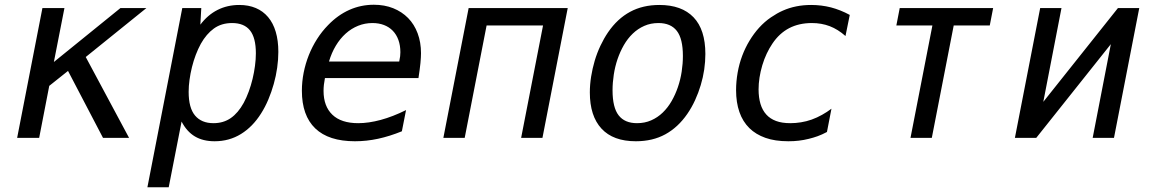

<svg xmlns="http://www.w3.org/2000/svg" viewBox="-20 -581 4856 809"><path d="M158.7 -546.9H251.5L207 -319.8L487.3 -546.9H596.7L341.3 -340.8L523.9 0H414.1L266.6 -282.2L187.5 -219.2L145 0H52.2Z M748 -546.9H828.1L824.2 -477.1Q855 -518.1 896.5 -539.1Q938 -560.1 988.3 -560.1Q1027.3 -560.1 1057.9 -547.1Q1088.4 -534.2 1109.6 -509Q1130.9 -483.9 1141.8 -447Q1152.8 -410.2 1152.8 -362.3Q1152.8 -330.1 1147.9 -295.7Q1143.1 -261.2 1133.5 -227.3Q1124 -193.4 1110.6 -161.6Q1097.2 -129.9 1080.1 -103Q1044.9 -46.9 995.4 -16.4Q945.8 14.2 884.3 14.2Q835.4 14.2 801.3 -6.1Q767.1 -26.4 745.1 -68.8L690.9 208H601.1ZM879.4 -62Q921.4 -62 952.4 -83.5Q983.4 -105 1006.8 -147.5Q1018.6 -169.4 1028.1 -195.3Q1037.6 -221.2 1044.2 -248.5Q1050.8 -275.9 1054.4 -303.5Q1058.1 -331.1 1058.1 -356.4Q1058.1 -421.9 1033.4 -452.9Q1008.8 -483.9 958 -483.9Q913.1 -483.9 881.3 -460.9Q849.6 -438 826.2 -396.5Q814.5 -375 804.9 -349.9Q795.4 -324.7 788.8 -298.1Q782.2 -271.5 778.6 -244.9Q774.9 -218.3 774.9 -193.8Q774.9 -126 802 -94Q829.1 -62 879.4 -62Z M1475.6 14.2Q1364.7 14.2 1308.3 -40Q1252 -94.2 1252 -198.7Q1252 -236.8 1259.5 -274.9Q1267.1 -313 1281.2 -348.6Q1295.4 -384.3 1315.9 -416.5Q1336.4 -448.7 1362.3 -475.1Q1403.3 -517.6 1451.9 -539.3Q1500.5 -561 1555.2 -561Q1600.1 -561 1636.7 -546.4Q1673.3 -531.7 1699.5 -505.1Q1725.6 -478.5 1739.7 -440.7Q1753.9 -402.8 1753.9 -356.9Q1753.9 -339.4 1751.5 -314.7Q1749 -290 1743.2 -252H1349.1Q1346.2 -236.3 1344.7 -223.6Q1343.3 -210.9 1343.3 -198.2Q1343.3 -133.3 1380.4 -97.7Q1417.5 -62 1489.3 -62Q1533.2 -62 1584 -75.7Q1634.8 -89.4 1690.9 -117.2L1673.3 -27.8Q1621.6 -6.8 1573 3.7Q1524.4 14.2 1475.6 14.2ZM1662.1 -321.8Q1665 -335 1666 -343.8Q1667 -352.5 1667 -360.8Q1667 -389.6 1658.7 -412.6Q1650.4 -435.5 1635 -451.4Q1619.6 -467.3 1597.9 -475.6Q1576.2 -483.9 1549.3 -483.9Q1517.6 -483.9 1489 -472.4Q1460.4 -460.9 1436.8 -439.7Q1413.1 -418.5 1395 -388.4Q1377 -358.4 1366.2 -321.8Z M1954.6 -546.9H2372.1L2265.6 0H2175.8L2268.1 -473.6H2030.3L1938 0H1848.1Z M2659.2 14.2Q2563.5 14.2 2514.4 -39.1Q2465.3 -92.3 2465.3 -191.4Q2465.3 -224.1 2470.7 -258.1Q2476.1 -292 2485.8 -325Q2495.6 -357.9 2510 -388.4Q2524.4 -418.9 2542 -444.8Q2581.5 -502.4 2635 -531.2Q2688.5 -560.1 2758.3 -560.1Q2852.5 -560.1 2902.3 -508.1Q2952.1 -456.1 2952.1 -353.5Q2952.1 -321.8 2947.3 -288.3Q2942.4 -254.9 2932.6 -222.4Q2922.9 -189.9 2908.7 -158.9Q2894.5 -127.9 2876 -101.1Q2836.9 -44.4 2783.4 -15.1Q2730 14.2 2659.2 14.2ZM2664.1 -62Q2696.8 -62 2723.9 -74Q2751 -85.9 2772.5 -106.7Q2793.9 -127.4 2809.8 -155Q2825.7 -182.6 2836.4 -214.1Q2847.2 -245.6 2852.3 -279.3Q2857.4 -313 2857.4 -345.2Q2857.4 -418 2831.8 -450.9Q2806.2 -483.9 2754.4 -483.9Q2721.7 -483.9 2694.6 -471.9Q2667.5 -460 2646 -439.2Q2624.5 -418.5 2608.6 -390.9Q2592.8 -363.3 2582 -331.8Q2571.3 -300.3 2566.2 -266.6Q2561 -232.9 2561 -200.7Q2561 -127.9 2586.7 -95Q2612.3 -62 2664.1 -62Z M3301.8 14.2Q3245.6 14.2 3205.1 -0.2Q3164.6 -14.6 3137.7 -41Q3109.4 -68.8 3095.5 -109.1Q3081.5 -149.4 3081.5 -201.2Q3081.5 -237.8 3088.1 -275.1Q3094.7 -312.5 3107.4 -346.2Q3120.1 -379.9 3138.2 -409.7Q3156.2 -439.5 3178.2 -463.9Q3201.7 -489.7 3228.3 -507.8Q3254.9 -525.9 3278.3 -536.1Q3332 -560.1 3397.9 -560.1Q3440.9 -560.1 3481.4 -549.8Q3500 -544.9 3520.5 -536.9Q3541 -528.8 3560.5 -518.1L3542.5 -429.2Q3510.7 -457.5 3476.1 -470.7Q3441.4 -483.9 3400.9 -483.9Q3346.7 -483.9 3305.2 -462.4Q3284.7 -451.7 3266.8 -435.3Q3249 -418.9 3234.4 -397Q3221.7 -378.4 3210.7 -355.2Q3199.7 -332 3191.9 -305.7Q3176.3 -252.9 3176.3 -204.1Q3176.3 -170.4 3184.3 -143.3Q3192.4 -116.2 3209.5 -97.7Q3225.1 -80.6 3249.8 -71.3Q3274.4 -62 3310.5 -62Q3332.5 -62 3355.2 -65.7Q3377.9 -69.3 3399.9 -77.1Q3422.9 -85.4 3443.8 -97.2Q3464.8 -108.9 3483.4 -123L3464.4 -24.9Q3443.4 -13.7 3425 -7.1Q3406.7 -0.5 3388.2 3.9Q3366.7 9.3 3345.9 11.7Q3325.2 14.2 3301.8 14.2Z M3908.7 -473.6H3756.8L3771 -546.9H4164.6L4150.4 -473.6H3998.5L3906.2 0H3816.4Z M4362.8 -546.9H4452.6L4376 -151.9L4690.4 -546.9H4780.3L4673.8 0H4584L4660.6 -395L4346.2 0H4256.3Z"/></svg>

Font: Hack
Style: Italic
Weight: 400
Italic angle: -11°
Monospace: yes
Designer: Christopher Simpkins
Foundry: Christopher Simpkins
Version: Version 2.019; ttfautohint (v1.4.1) -l 4 -r 80 -G 350 -x 0 -